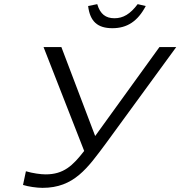

<svg xmlns="http://www.w3.org/2000/svg" viewBox="-20 -897 870 926"><path d="M200 -56C177 -56 139 -61 105 -71L91 -5C116 3 157 9 185 9C337 9 402 -86 492 -207L830 -670H749L439 -241L276 -670H190L386 -169C331 -98 287 -56 200 -56ZM405 -868 449 -877C463 -829 490 -809 532 -809C574 -809 608 -829 644 -877L683 -868C644 -794 593 -761 522 -761C450 -761 414 -794 405 -868Z"/></svg>

Font: LT Wave Light
Style: Italic
Weight: 300
Designer: Daniel Lyons
Version: Version 2.5 (Glyphs App)